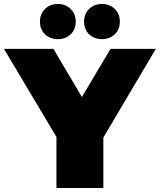

<svg xmlns="http://www.w3.org/2000/svg" viewBox="-47 -946 804 966"><path d="M473 -254V0H237V-257L-27 -700H222L365 -458L509 -700H737ZM154 -837Q154 -876 179.5 -901Q205 -926 244 -926Q283 -926 308.5 -901Q334 -876 334 -837Q334 -798 308.5 -773.5Q283 -749 244 -749Q205 -749 179.5 -773.5Q154 -798 154 -837ZM376 -837Q376 -876 401.5 -901Q427 -926 466 -926Q505 -926 530.5 -901Q556 -876 556 -837Q556 -798 530.5 -773.5Q505 -749 466 -749Q427 -749 401.5 -773.5Q376 -798 376 -837Z"/></svg>

Font: CMG Sans Black
Style: Regular
Weight: 900
Designer: Julieta Ulanovsky
Foundry: Julieta Ulanovsky
Version: Version 7.200